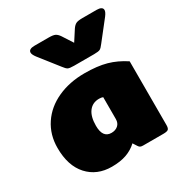

<svg xmlns="http://www.w3.org/2000/svg" viewBox="-179 -889 978 1034"><g transform="rotate(-30 310.0 -371.5)"><path d="M253 -587 161 -704Q146 -724 146 -736Q146 -747 155.5 -752.5Q165 -758 182 -758H271Q299 -758 311 -752Q323 -746 334 -730L376 -665L418 -730Q429 -746 441 -752Q453 -758 481 -758H570Q587 -758 596.5 -752.5Q606 -747 606 -736Q606 -724 591 -704L499 -587Q485 -568 475.5 -563Q466 -558 438 -558H314Q286 -558 276.5 -563Q267 -568 253 -587ZM15 -219Q15 -301 57 -364Q99 -427 173.5 -461Q248 -495 341 -495Q421 -495 476.5 -479.5Q532 -464 585 -429V-33Q585 -13 577.5 -6.5Q570 0 547 0H421Q410 0 404 -3Q398 -6 393 -14L377 -39Q348 -12 310 1.5Q272 15 219 15Q127 15 71 -46.5Q15 -108 15 -219ZM365 -197V-333Q356 -337 341 -337Q300 -337 277 -306.5Q254 -276 254 -219Q254 -144 308 -144Q333 -144 349 -158Q365 -172 365 -197Z"/></g></svg>

Font: Mitr
Style: Bold
Weight: 700
Designer: Thanarat Vachiruckul
Foundry: Cadson Demak
Version: Version 1.003